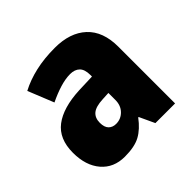

<svg xmlns="http://www.w3.org/2000/svg" viewBox="-147 -711 869 869"><g transform="rotate(-45 288.0 -276.5)"><path d="M310 -563Q407 -563 462 -512Q517 -461 517 -363V0H391L357 -73H354Q322 -30 285.5 -10Q249 10 186 10Q115 10 73.5 -38.5Q32 -87 32 -169Q32 -258 88.5 -301Q145 -344 252 -349L337 -352V-362Q337 -398 320.5 -414Q304 -430 275 -430Q245 -430 209 -419Q173 -408 134 -389L84 -513Q129 -537 185.5 -550Q242 -563 310 -563ZM299 -245Q253 -243 233.5 -226.5Q214 -210 214 -179Q214 -150 227.5 -136.5Q241 -123 263 -123Q294 -123 315.5 -145Q337 -167 337 -202V-247Z"/></g></svg>

Font: Noto Sans Ethiopic SemiCondensed Black
Style: Regular
Weight: 900
Width: 4
Designer: Monotype Design Team
Foundry: Monotype Imaging Inc.
Version: Version 2.102; ttfautohint (v1.8.4.7-5d5b)